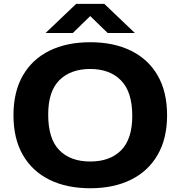

<svg xmlns="http://www.w3.org/2000/svg" viewBox="-20 -969 938 998"><path d="M449 9.5Q327 9.5 237.5 -34.5Q148 -78.5 99 -163.2Q50 -248 50 -370Q50 -492 99 -576.8Q148 -661.5 237.5 -705.5Q327 -749.5 449 -749.5Q571.5 -749.5 661.2 -705.2Q751 -661 799.8 -576.2Q848.5 -491.5 848.5 -370Q848.5 -248.5 799.2 -163.8Q750 -79 660.5 -34.8Q571 9.5 449 9.5ZM449 -129.5Q552 -129.5 609.8 -188Q667.5 -246.5 667.5 -366.5Q667.5 -491.5 609 -551Q550.5 -610.5 449 -610.5Q348 -610.5 289.2 -552.8Q230.5 -495 230.5 -373.5Q230.5 -247 288.5 -188.2Q346.5 -129.5 449 -129.5ZM217 -797.5 376 -949H522L681 -797.5H539.5L449 -885.5L358.5 -797.5Z"/></svg>

Font: Encode Sans Exp
Style: Bold
Weight: 700
Width: 7
Designer: Multiple Designers
Foundry: Impallari Type
Version: Version 3.002; ttfautohint (v1.8.3) -l 8 -r 50 -G 200 -x 14 